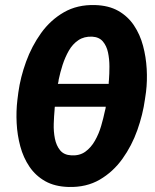

<svg xmlns="http://www.w3.org/2000/svg" viewBox="-20 -741 624 771"><path d="M361.3 -720.7Q416.5 -719.2 455.1 -697.3Q493.7 -675.3 518.1 -638.7Q542.5 -602.1 554.4 -557.1Q566.4 -512.2 569.1 -464.1Q571.8 -416 566.4 -372.1L562 -341.8Q553.7 -281.2 531.5 -218.5Q509.3 -155.8 471.7 -103.3Q434.1 -50.8 380.4 -19.5Q326.7 11.7 255.4 9.8Q200.2 8.3 161.6 -13.4Q123 -35.2 98.4 -71.5Q73.7 -107.9 61.5 -153.3Q49.3 -198.7 46.9 -246.6Q44.4 -294.4 49.8 -339.4L53.7 -370.1Q62 -430.7 84.7 -493.2Q107.4 -555.7 145 -608.2Q182.6 -660.6 236.6 -691.7Q290.5 -722.7 361.3 -720.7ZM350.1 -593.8Q317.9 -595.2 294.7 -579.6Q271.5 -564 256.3 -537.4Q241.2 -510.7 231.4 -480.5Q221.7 -450.2 215.8 -421.9Q215.3 -417.5 214.6 -412.8Q213.9 -408.2 212.4 -404.3H416.5Q416.5 -408.2 416.7 -412.1Q417 -416 417.5 -419.9Q419.4 -444.3 419.4 -473.9Q419.4 -503.4 413.8 -530Q408.2 -556.6 393.1 -574.5Q377.9 -592.3 350.1 -593.8ZM266.1 -117.2Q299.3 -115.2 322.3 -131.6Q345.2 -147.9 361.1 -175.8Q377 -203.6 386.2 -235.4Q395.5 -267.1 401.4 -295.9Q402.8 -300.3 403.6 -304.4Q404.3 -308.6 404.8 -312.5H200.2Q199.7 -309.6 199.5 -306.4Q199.2 -303.2 199.2 -299.8Q196.8 -274.4 195.8 -243.7Q194.8 -212.9 200.4 -184.6Q206.1 -156.2 221.4 -137.5Q236.8 -118.7 266.1 -117.2Z"/></svg>

Font: Roboto Condensed ExtraBold
Style: Italic
Weight: 800
Italic angle: -12°
Designer: Christian Robertson
Foundry: Google
Version: Version 3.008; 2023